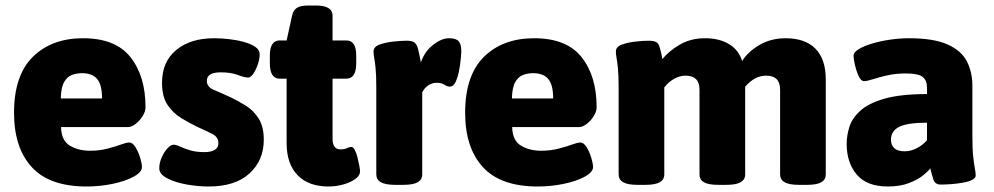

<svg xmlns="http://www.w3.org/2000/svg" viewBox="-20 -670 3612 698"><path d="M295 8Q160 8 95.5 -62.5Q31 -133 31 -260Q31 -396 99.5 -463.5Q168 -531 282 -531Q400 -531 454.5 -462Q509 -393 509 -280Q509 -265 498.5 -248Q488 -231 473 -219.5Q458 -208 445 -208H202Q203 -159 234 -140.5Q265 -122 307 -122Q341 -122 370 -129.5Q399 -137 419.5 -144.5Q440 -152 450 -152Q462 -152 472.5 -135Q483 -118 489.5 -96.5Q496 -75 496 -63Q496 -44 465.5 -27.5Q435 -11 389 -1.5Q343 8 295 8ZM201 -312H351Q351 -362 333 -383Q315 -404 278 -404Q259 -404 241.5 -397.5Q224 -391 213 -371.5Q202 -352 201 -312Z M739 8Q699 8 657.5 0.5Q616 -7 587.5 -22Q559 -37 559 -58Q559 -78 568 -98Q577 -118 589 -131Q601 -144 611 -144Q620 -144 635 -137Q650 -130 671.5 -123.5Q693 -117 722 -117Q774 -117 774 -150Q774 -172 751 -183.5Q728 -195 697 -209Q670 -222 640 -240Q610 -258 589.5 -288Q569 -318 569 -369Q569 -446 621 -488.5Q673 -531 758 -531Q782 -531 810.5 -528Q839 -525 865 -518Q891 -511 907.5 -500Q924 -489 924 -473Q924 -455 917 -435Q910 -415 900.5 -401.5Q891 -388 882 -388Q869 -388 844.5 -397.5Q820 -407 782 -407Q732 -407 732 -376Q732 -354 757 -343.5Q782 -333 821 -315Q846 -303 873.5 -286Q901 -269 920 -239.5Q939 -210 939 -162Q939 -87 887 -39.5Q835 8 739 8Z M1174 8Q1102 8 1062 -33Q1022 -74 1022 -150V-384H997Q961 -384 961 -440V-468Q961 -523 997 -523H1022L1042 -614Q1046 -633 1059.5 -641.5Q1073 -650 1101 -650H1128Q1189 -650 1189 -613V-523H1239Q1275 -523 1275 -468V-440Q1275 -384 1239 -384H1189V-165Q1189 -127 1218 -127Q1232 -127 1241.5 -131.5Q1251 -136 1257 -136Q1264 -136 1270 -124.5Q1276 -113 1280 -96.5Q1284 -80 1286.5 -66Q1289 -52 1289 -47Q1289 -32 1272 -19.5Q1255 -7 1228.5 0.5Q1202 8 1174 8Z M1418 2Q1381 2 1364.5 -7.5Q1348 -17 1348 -36V-349Q1348 -396 1345.5 -421Q1343 -446 1340.5 -459Q1338 -472 1338 -483Q1338 -500 1360 -508Q1382 -516 1410.5 -519Q1439 -522 1459 -522Q1477 -522 1486 -516Q1495 -510 1499.5 -493Q1504 -476 1510 -443Q1523 -482 1554 -506.5Q1585 -531 1612 -531Q1638 -531 1647.5 -520Q1657 -509 1657 -485Q1657 -476 1655 -455Q1653 -434 1648.5 -411Q1644 -388 1636 -371.5Q1628 -355 1615 -355Q1606 -355 1595.5 -362Q1585 -369 1568 -369Q1550 -369 1536 -359Q1522 -349 1515 -334V-36Q1515 -17 1498.5 -7.5Q1482 2 1446 2Z M1935 8Q1800 8 1735.5 -62.5Q1671 -133 1671 -260Q1671 -396 1739.5 -463.5Q1808 -531 1922 -531Q2040 -531 2094.5 -462Q2149 -393 2149 -280Q2149 -265 2138.5 -248Q2128 -231 2113 -219.5Q2098 -208 2085 -208H1842Q1843 -159 1874 -140.5Q1905 -122 1947 -122Q1981 -122 2010 -129.5Q2039 -137 2059.5 -144.5Q2080 -152 2090 -152Q2102 -152 2112.5 -135Q2123 -118 2129.5 -96.5Q2136 -75 2136 -63Q2136 -44 2105.5 -27.5Q2075 -11 2029 -1.5Q1983 8 1935 8ZM1841 -312H1991Q1991 -362 1973 -383Q1955 -404 1918 -404Q1899 -404 1881.5 -397.5Q1864 -391 1853 -371.5Q1842 -352 1841 -312Z M2298 2Q2262 2 2245.5 -7.5Q2229 -17 2229 -36V-349Q2229 -396 2226.5 -421Q2224 -446 2221.5 -459Q2219 -472 2219 -483Q2219 -500 2241 -508Q2263 -516 2291.5 -519Q2320 -522 2339 -522Q2367 -522 2374 -508.5Q2381 -495 2388 -455Q2411 -484 2451 -507.5Q2491 -531 2543 -531Q2595 -531 2630.5 -509.5Q2666 -488 2678 -448Q2699 -482 2741 -506.5Q2783 -531 2836 -531Q2907 -531 2944.5 -493Q2982 -455 2982 -381V-36Q2982 -17 2966 -7.5Q2950 2 2913 2H2885Q2849 2 2832.5 -7.5Q2816 -17 2816 -36V-344Q2816 -395 2765 -395Q2724 -395 2689 -355V-36Q2689 -17 2672.5 -7.5Q2656 2 2620 2H2592Q2555 2 2539 -7.5Q2523 -17 2523 -36V-344Q2523 -395 2472 -395Q2451 -395 2430 -383Q2409 -371 2395 -352V-36Q2395 -17 2378.5 -7.5Q2362 2 2326 2Z M3208 8Q3131 8 3094.5 -35.5Q3058 -79 3058 -147Q3058 -176 3067.5 -207.5Q3077 -239 3106.5 -266.5Q3136 -294 3194.5 -311Q3253 -328 3350 -328V-352Q3350 -378 3334 -390.5Q3318 -403 3274 -403Q3236 -403 3205.5 -396Q3175 -389 3153.5 -382Q3132 -375 3121 -375Q3110 -375 3101.5 -393.5Q3093 -412 3088 -434Q3083 -456 3083 -467Q3083 -480 3102 -491.5Q3121 -503 3151.5 -512Q3182 -521 3217 -526Q3252 -531 3285 -531Q3374 -531 3424.5 -508.5Q3475 -486 3495 -447Q3515 -408 3515 -358V-176Q3515 -128 3518 -100.5Q3521 -73 3524 -58Q3527 -43 3527 -32Q3527 -22 3513 -15.5Q3499 -9 3478.5 -5.5Q3458 -2 3436.5 -0.5Q3415 1 3400 1Q3379 1 3373 -18Q3367 -37 3362 -58Q3356 -49 3336.5 -33Q3317 -17 3284.5 -4.5Q3252 8 3208 8ZM3269 -120Q3291 -120 3312.5 -131Q3334 -142 3350 -160V-224Q3279 -224 3249 -209Q3219 -194 3219 -162Q3219 -143 3231 -131.5Q3243 -120 3269 -120Z"/></svg>

Font: Asap ExtraBold
Style: Regular
Weight: 800
Designer: Pablo Cosgaya
Foundry: Omnibus-Type
Version: Version 3.001; ttfautohint (v1.8.4.7-5d5b)